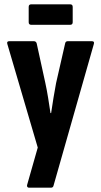

<svg xmlns="http://www.w3.org/2000/svg" viewBox="-20 -685 469 890"><path d="M114 185Q109 185 106.5 181Q104 177 106 171L155 -1L14 -481Q10 -494 23 -494H137Q147 -494 150 -484L190 -301Q197 -269 203 -232Q209 -195 214 -161H217Q222 -195 228 -232Q234 -269 240 -300L282 -484Q284 -494 294 -494H406Q419 -494 415 -481L228 176Q226 185 216 185ZM125 -570Q113 -570 113 -582V-653Q113 -665 125 -665H305Q317 -665 317 -653V-582Q317 -570 305 -570Z"/></svg>

Font: Sofia Sans Condensed ExtraBold
Style: Regular
Weight: 800
Designer: Botio Nikoltchev, Ani Petrova
Foundry: lettersoup
Version: Version 4.101